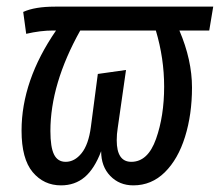

<svg xmlns="http://www.w3.org/2000/svg" viewBox="-20 -547 663 579"><path d="M611 -455H521Q559 -366 559 -283Q559 -202 538 -134.5Q517 -67 477 -27.5Q437 12 382 12Q340 12 312.5 -16.5Q285 -45 285 -91Q265 -38 235.5 -13Q206 12 164 12Q112 12 78.5 -28Q45 -68 45 -153Q45 -304 149 -455H140Q102 -455 59 -445L50 -511Q85 -527 146 -527H623ZM450 -455H222Q132 -294 132 -152Q132 -103 143 -81Q154 -59 178 -59Q205 -59 226 -85Q247 -111 254 -164L275 -324L360 -336L335 -161Q332 -143 332 -124Q332 -59 376 -59Q426 -59 450.5 -128Q475 -197 475 -286Q475 -371 450 -455Z"/></svg>

Font: Fira Sans Extra Condensed
Style: Italic
Weight: 400
Width: 3
Italic angle: -8°
Designer: Carrois Corporate & Edenspiekermann AG
Foundry: Carrois Corporate GbR & Edenspiekermann AG
Version: Version 4.203